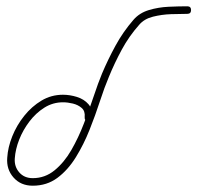

<svg xmlns="http://www.w3.org/2000/svg" viewBox="-20 -573 627 610"><path d="M260 -188Q248 -189 249 -201Q251 -220 239.5 -230Q228 -240 211.5 -244Q195 -248 180 -248Q148 -248 121 -231Q94 -214 73.5 -187Q53 -160 41 -129.5Q29 -99 27 -70Q25 -44 41 -25.5Q57 -7 84 -7Q123 -7 153.5 -32Q184 -57 206.5 -96Q229 -135 246.5 -180.5Q264 -226 278 -268Q292 -310 304 -339Q323 -384 347 -428Q371 -472 404 -510Q423 -532 453 -541Q483 -550 515.5 -551.5Q548 -553 575 -553Q575 -553 575 -553Q575 -553 575 -553Q587 -553 587 -541Q587 -529 575 -529Q553 -529 523.5 -528Q494 -527 466 -520Q438 -513 422 -494Q390 -458 367 -415.5Q344 -373 326 -329Q312 -296 297.5 -251.5Q283 -207 264.5 -160.5Q246 -114 221 -73.5Q196 -33 162.5 -8Q129 17 84 17Q46 17 23 -9Q0 -35 3 -72Q5 -105 19 -140Q33 -175 57 -205Q81 -235 112 -253.5Q143 -272 180 -272Q202 -272 224.5 -265Q247 -258 261 -242Q275 -226 273 -199Q272 -188 260 -188Z"/></svg>

Font: FRB American Cursive Light
Style: Italic
Weight: 300
Italic angle: -25°
Version: Version 2.0;Modular Font Editor K font №1